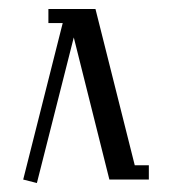

<svg xmlns="http://www.w3.org/2000/svg" viewBox="-20 -404 387 432"><path d="M32.2 0 121.1 -352.1H88.9V-383.8H194.8L283.2 -32.2H314.9V0H226.1L146 -319.8L63 7.8Z"/></svg>

Font: Gawaa
Style: Regular
Weight: 400
Designer: T. Christopher White
Version: Version 1.0